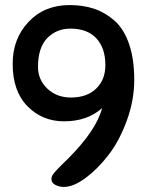

<svg xmlns="http://www.w3.org/2000/svg" viewBox="-20 -733 590 758"><path d="M510 -418Q510 -338 481 -258Q452 -178 409 -122Q366 -66 318 -30.5Q270 5 232 5Q214 5 198.5 -3Q183 -11 183 -26Q183 -30 184 -34Q185 -38 188 -42.5Q191 -47 194 -51Q197 -55 204 -62Q211 -69 215.5 -74Q220 -79 231 -89.5Q242 -100 249 -107Q360 -218 383 -306Q324 -254 233 -254Q147 -254 88.5 -313.5Q30 -373 30 -481Q30 -580 92.5 -646.5Q155 -713 255 -713Q308 -713 351.5 -698.5Q395 -684 432 -651.5Q469 -619 489.5 -559.5Q510 -500 510 -418ZM396 -476Q396 -543 360.5 -581.5Q325 -620 258 -620Q203 -620 166.5 -582.5Q130 -545 130 -469Q130 -418 167 -383Q204 -348 260 -348Q323 -348 359.5 -383Q396 -418 396 -476Z"/></svg>

Font: Sniglet
Style: Regular
Weight: 400
Designer: Haley Fiege
Foundry: Haley Fiege, Pablo Impallari, Brenda Gallo
Version: Version 2.000